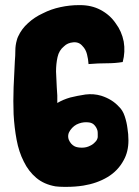

<svg xmlns="http://www.w3.org/2000/svg" viewBox="-20 -728 543 751"><path d="M467.8 -273.4Q460 -296.9 445.3 -310.5Q418.9 -339.8 376 -353.5Q346.7 -362.3 314.5 -358.4Q282.2 -353.5 254.9 -346.7Q227.5 -338.9 204.1 -325.2Q204.1 -325.2 204.1 -326.2Q205.1 -353.5 202.1 -385.7Q200.2 -418 199.2 -448.2Q199.2 -478.5 205.1 -504.9Q210.9 -531.2 230.5 -546.9Q244.1 -560.5 266.6 -562.5Q289.1 -564.5 302.7 -547.9Q315.4 -535.2 320.3 -515.6Q325.2 -496.1 326.2 -478.5Q326.2 -478.5 326.2 -477.5Q326.2 -477.5 328.1 -477.5Q363.3 -480.5 397.5 -480.5Q430.7 -480.5 460 -485.4Q470.7 -525.4 463.9 -565.4Q456.1 -605.5 432.6 -636.7Q410.2 -669.9 373 -689.5Q337.9 -708 293 -708Q291 -708 289.1 -708Q252.9 -708 216.8 -700.2Q179.7 -692.4 147.5 -675.8Q115.2 -661.1 89.8 -637.7Q64.5 -615.2 50.8 -585Q48.8 -581.1 47.9 -578.1Q46.9 -575.2 45.9 -571.3Q40 -550.8 40 -530.3Q40 -509.8 38.1 -489.3Q35.2 -440.4 33.2 -386.7Q32.2 -359.4 32.2 -333Q32.2 -306.6 33.2 -281.2Q36.1 -228.5 44.9 -181.6Q53.7 -133.8 73.2 -95.7Q91.8 -57.6 122.1 -32.2Q152.3 -6.8 197.3 1Q212.9 2.9 230.5 2.9Q235.4 2.9 241.2 2.9Q273.4 2.9 305.7 -2Q359.4 -10.7 400.4 -35.2Q441.4 -59.6 463.9 -101.6Q482.4 -134.8 482.4 -178.7Q482.4 -190.4 481.4 -203.1Q480.5 -210.9 478.5 -226.6Q475.6 -250 467.8 -273.4ZM362.3 -200.2Q362.3 -197.3 362.3 -191.4Q360.4 -179.7 351.6 -171.9Q343.8 -163.1 333 -158.2Q318.4 -150.4 300.8 -150.4Q283.2 -150.4 272.5 -155.3Q256.8 -163.1 249 -181.6Q242.2 -201.2 254.9 -218.8Q268.6 -238.3 289.1 -245.1Q308.6 -252 329.1 -249Q341.8 -247.1 349.6 -238.3Q358.4 -228.5 361.3 -216.8Q362.3 -212.9 362.3 -204.1Q362.3 -203.1 362.3 -202.1Q362.3 -201.2 362.3 -200.2Z"/></svg>

Font: Londrina Solid
Style: NNS
Weight: 400
Designer: Marcelo Magalhaes
Version: Version 1.002